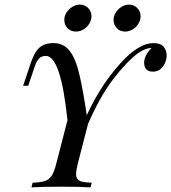

<svg xmlns="http://www.w3.org/2000/svg" viewBox="-20 -808 739 828"><path d="M80.1 0ZM324.7 -788.1Q345.7 -788.1 360.1 -773.4Q374.5 -758.8 374.5 -737.8Q374.5 -721.7 365.2 -706.3Q356 -690.9 340.6 -681.4Q325.2 -671.9 307.6 -671.9Q285.2 -671.9 271.2 -686.3Q257.3 -700.7 257.3 -723.1Q257.3 -738.3 266.6 -753.4Q275.9 -768.6 291.5 -778.3Q307.1 -788.1 324.7 -788.1ZM536.6 -788.1Q557.6 -788.1 572 -773.4Q586.4 -758.8 586.4 -737.8Q586.4 -721.7 577.1 -706.3Q567.9 -690.9 552.5 -681.4Q537.1 -671.9 519.5 -671.9Q497.6 -671.9 483.6 -686.5Q469.7 -701.2 469.7 -723.1Q469.7 -738.3 479 -753.4Q488.3 -768.6 503.7 -778.3Q519 -788.1 536.6 -788.1ZM698.7 -568.4Q698.7 -553.7 692.1 -537.6Q685.5 -521.5 672.4 -510.3Q659.2 -499 639.6 -499Q601.6 -499 601.6 -538.6Q601.6 -553.7 610.6 -570.6Q619.6 -587.4 633.3 -601.1H630.4Q606 -599.6 575.7 -579.1Q524.9 -541 468 -466.3Q411.1 -391.6 359.9 -274.4L316.4 -106Q308.1 -73.7 308.1 -57.6Q308.1 -43 314.7 -35.2Q321.3 -27.3 335.4 -24.2Q349.6 -21 375.5 -20L370.6 0Q325.2 -2.9 246.6 -2.9Q158.7 -2.9 115.7 0L120.6 -20Q156.7 -21.5 174.8 -27.8Q192.9 -34.2 203.6 -51.5Q214.4 -68.8 223.6 -106L271 -289.6Q242.2 -566.9 177.7 -566.9Q160.2 -566.9 148.9 -556.2Q137.7 -545.4 129.4 -520L101.6 -438H79.6L112.3 -535.2Q123 -566.4 134.8 -584.7Q146.5 -603 164.6 -612.5Q182.6 -622.1 210.4 -622.1Q252 -622.1 276.9 -592.8Q301.8 -563.5 316.4 -509.8Q331.1 -456.1 346.7 -359.9L354 -311Q424.3 -462.4 524.4 -561Q551.3 -587.4 582 -604.7Q612.8 -622.1 642.6 -622.1Q671.9 -622.1 685.3 -606.7Q698.7 -591.3 698.7 -568.4Z"/></svg>

Font: TypoPRO Playfair Display SC
Style: Italic
Weight: 400
Italic angle: -14°
Designer: Claus Eggers Sørensen
Foundry: Claus Eggers Sørensen
Version: Version 1.004;PS 001.004;hotconv 1.0.70;makeotf.lib2.5.58329